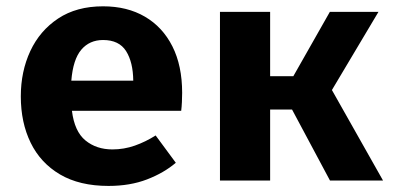

<svg xmlns="http://www.w3.org/2000/svg" viewBox="-20 -583 1271 620"><path d="M212.3 -225.1Q220.5 -158.5 255.9 -129.5Q291.3 -100.5 343.1 -100.5Q380.5 -100.5 415.4 -112.8Q450.3 -125.1 482.6 -145.6L547.7 -57.4Q509.2 -24.6 454.6 -3.6Q400 17.4 330.3 17.4Q236.9 17.4 173.8 -19.7Q110.8 -56.9 79 -122.1Q47.2 -187.2 47.2 -271.8Q47.2 -352.3 77.9 -418.2Q108.7 -484.1 167.9 -523.3Q227.2 -562.6 312.8 -562.6Q390.8 -562.6 447.9 -529.2Q505.1 -495.9 536.7 -433.3Q568.2 -370.8 568.2 -283.1Q568.2 -269.2 567.4 -253.3Q566.7 -237.4 565.1 -225.1ZM312.8 -453.8Q269.2 -453.8 242.6 -422.6Q215.9 -391.3 210.3 -322.6H410.3Q409.7 -382.1 387.2 -417.9Q364.6 -453.8 312.8 -453.8Z M690.3 0V-544.6H852.3V-336.9H927.2L1045.1 -544.6H1202.1L1051.8 -292.3L1216.9 0H1045.6L923.1 -229.2H852.3V0Z"/></svg>

Font: Fira Code
Style: Bold
Weight: 700
Monospace: yes
Designer: Carrois Corporate, Edenspiekermann AG, Nikita Prokopov
Foundry: Carrois Corporate, Edenspiekermann AG, Nikita Prokopov
Version: Version 6.000; ttfautohint (v1.8.2) -l 8 -r 50 -G 200 -x 14 